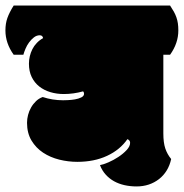

<svg xmlns="http://www.w3.org/2000/svg" viewBox="-65 -670 665 694"><path d="M-45.4 -560.1Q-45.4 -585 -38.3 -605Q-31.2 -625 -15.6 -649.9H549.8Q557.6 -638.2 563.2 -628.2Q568.8 -618.2 572.5 -607.7Q576.2 -597.2 577.9 -585.7Q579.6 -574.2 579.6 -560.1Q579.6 -513.7 549.8 -472.2H525.4V-188Q525.4 -154.3 532.5 -133.3Q539.6 -112.3 553.7 -95.2Q548.8 -72.3 537.6 -54Q526.4 -35.6 509.8 -22.7Q493.2 -9.8 472.7 -2.9Q452.1 3.9 428.7 3.9Q406.2 3.9 385.3 -0.7Q364.3 -5.4 347.2 -14.9Q330.1 -24.4 316.9 -39.1Q303.7 -53.7 296.4 -73.2Q308.6 -75.2 327.1 -83.3Q345.7 -91.3 363 -102.8Q380.4 -114.3 392.8 -127.7Q405.3 -141.1 405.3 -153.8Q405.3 -163.1 395.5 -167Q368.7 -128.4 322 -106.7Q275.4 -85 214.4 -85Q181.6 -85 149.2 -93Q116.7 -101.1 90.8 -118.2Q64.9 -135.3 48.8 -162.1Q32.7 -189 32.7 -226.1Q32.7 -240.2 36.4 -254.4Q40 -268.6 47.4 -281.5Q54.7 -294.4 65.2 -304.4Q75.7 -314.5 89.4 -319.3Q124.5 -307.6 163.1 -307.6Q168 -307.6 180.4 -308.1Q192.9 -308.6 205.8 -310.8Q218.8 -313 228.8 -317.9Q238.8 -322.8 238.8 -331.1Q238.8 -336.4 235.4 -339.8Q200.7 -330.1 165.5 -330.1Q140.1 -330.1 117.2 -336.9Q94.2 -343.8 76.9 -357.4Q59.6 -371.1 49.6 -391.6Q39.6 -412.1 39.6 -439.9Q39.6 -453.1 42.7 -466.6Q45.9 -480 52 -492.2Q58.1 -504.4 67.9 -514.6Q77.6 -524.9 90.8 -532.2Q88.9 -542.5 78.6 -542.5Q67.4 -542.5 57.6 -534.9Q47.9 -527.3 40 -516.6Q32.2 -505.9 27.1 -493.7Q22 -481.4 19.5 -472.2H-15.6Q-45.4 -513.7 -45.4 -560.1Z"/></svg>

Font: Modak sl
Style: Regular
Weight: 400
Designer: Sarang Kulkarni, Maithili Shingre, Noopur Datye
Foundry: Ek Type
Version: Version 1.036;PS Version 1.000;hotconv 1.0.79;makeotf.lib2.5